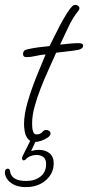

<svg xmlns="http://www.w3.org/2000/svg" viewBox="-71 -543 359 783"><path d="M73 36Q53 36 43 23.5Q33 11 30 -6Q27 -23 27 -36Q27 -77 42 -128Q57 -179 77.5 -230Q98 -281 115 -321Q97 -320 75.5 -315Q54 -310 37 -310Q23 -310 23 -322Q23 -339 41 -342Q63 -347 86 -350Q109 -353 131 -355Q137 -366 148 -389Q159 -412 173 -438.5Q187 -465 200.5 -486.5Q214 -508 223 -517Q229 -523 236 -523Q243 -523 248 -519Q253 -515 253 -509Q253 -506 250 -501Q225 -470 208 -433Q191 -396 174 -361Q192 -363 212 -365Q232 -367 251 -367Q257 -367 262.5 -365Q268 -363 268 -356Q268 -350 262.5 -346Q257 -342 250 -340Q228 -336 204.5 -333.5Q181 -331 158 -328Q145 -298 128 -261Q111 -224 95.5 -184.5Q80 -145 70 -108Q60 -71 60 -41Q60 -36 60.5 -24.5Q61 -13 65 -4Q69 5 77 5Q94 5 101 -4Q108 -13 117 -13Q124 -13 129.5 -9Q135 -5 135 1Q135 10 123.5 18Q112 26 97 31Q82 36 73 36ZM-51 159Q-51 154 -48.5 149.5Q-46 145 -39 145Q-31 145 -30 156Q-24 195 36 195Q71 195 94 177Q117 159 117 126Q117 106 106 97.5Q95 89 77 89Q65 89 53.5 93.5Q42 98 35 106Q30 111 26 111Q19 111 19 102Q19 97 21 94L63 10H85L56 73Q73 68 86 68Q114 68 131 82Q148 96 148 123Q148 164 116 192Q84 220 35 220Q-5 220 -28 201.5Q-51 183 -51 159Z"/></svg>

Font: Ms Madi
Style: Regular
Weight: 400
Designer: Robert E. Leuschke
Foundry: Robert E. Leuschke
Version: Version 1.010; ttfautohint (v1.8.3)